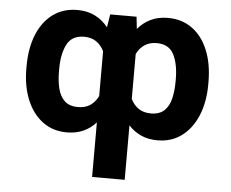

<svg xmlns="http://www.w3.org/2000/svg" viewBox="-53 -615 1058 879"><g transform="rotate(5 476.0 -175.0)"><path d="M401.3 203.1V-47.6Q376.8 -20.2 343.8 -5.1Q310.7 9.9 267.8 9.9Q203.1 9.9 156.1 -25.4Q109 -60.7 83.6 -122.9Q58.2 -185 58.2 -265.6V-275.6Q58.2 -359 83.6 -421.3Q109 -483.7 156.1 -518.1Q203.1 -552.6 267.8 -552.6Q314.3 -552.6 349.3 -535Q384.2 -517.4 409.4 -485.4L419 -545.5H540.1L546.2 -489.7Q571 -519.5 605.1 -536Q639.2 -552.6 684.3 -552.6Q749.3 -552.6 796.3 -518.1Q843.4 -483.7 868.8 -421.3Q894.2 -359 894.2 -275.6V-265.6Q894.2 -185 868.6 -122.9Q843 -60.7 796 -25.4Q748.9 9.9 684.3 9.9Q641.7 9.9 608.7 -5.1Q575.6 -20.2 551.1 -47.2V203.1ZM208.1 -275.6V-265.6Q208.1 -222.7 216.6 -187.3Q225.1 -152 247 -131Q268.8 -110.1 308.9 -110.1Q342.3 -110.1 365.1 -125.5Q387.8 -141 401.3 -168.7V-374.3Q387.8 -402.3 365.1 -417.8Q342.3 -433.2 309.7 -433.2Q253.2 -433.2 230.6 -389.4Q208.1 -345.5 208.1 -275.6ZM744 -265.6V-275.6Q744 -345.5 721.6 -389.4Q699.2 -433.2 642.8 -433.2Q610.4 -433.2 587.5 -418Q564.6 -402.7 551.1 -375V-168.7Q564.6 -141 587.4 -125.5Q610.1 -110.1 643.5 -110.1Q683.6 -110.1 705.4 -131Q727.3 -152 735.6 -187.3Q744 -222.7 744 -265.6Z"/></g></svg>

Font: Inter Zeller
Style: Bold
Weight: 700
Designer: Rasmus Andersson; Joe Bland
Foundry: zeller
Version: Version 3.015;git-dec3a8cb1